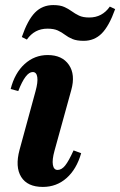

<svg xmlns="http://www.w3.org/2000/svg" viewBox="-20 -723 474 757"><path d="M149 14Q88 14 63.5 -25.5Q39 -65 57 -132L120 -363Q130 -399 127 -419Q124 -439 109 -439Q81 -439 52 -364L22 -372Q38 -435 77 -470.5Q116 -506 168 -506Q225 -506 251.5 -467.5Q278 -429 261 -368L195 -129Q185 -93 188.5 -73Q192 -53 207 -53Q223 -53 237 -70.5Q251 -88 270 -130L300 -119Q282 -56 242.5 -21Q203 14 149 14ZM310 -562Q283 -562 266 -569Q249 -576 236 -586Q223 -596 207.5 -603Q192 -610 167 -610Q116 -610 86 -567L66 -577Q89 -644 118 -673.5Q147 -703 190 -703Q217 -703 233.5 -695.5Q250 -688 263 -678.5Q276 -669 291.5 -661.5Q307 -654 332 -654Q383 -654 413 -697L434 -687Q410 -620 381 -591Q352 -562 310 -562Z"/></svg>

Font: Platypi SemiBold
Style: Italic
Weight: 600
Italic angle: -13°
Designer: David Sargent
Foundry: Bolt Cutter Type
Version: Version 1.200; ttfautohint (v1.8.4.7-5d5b)